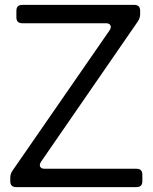

<svg xmlns="http://www.w3.org/2000/svg" viewBox="-20 -765 624 785"><path d="M46 0Q22 0 22 -24V-38Q22 -54 31 -67L428 -641Q436 -653 431.5 -661.5Q427 -670 413 -670H71Q47 -670 47 -694V-721Q47 -745 71 -745H529Q553 -745 553 -721V-707Q553 -692 544 -678L148 -104Q140 -91 144.5 -83Q149 -75 163 -75H538Q562 -75 562 -51V-24Q562 0 538 0Z"/></svg>

Font: Pitagon Sans Text
Style: Regular
Weight: 400
Designer: Travis Tran
Foundry: Pitagon
Version: Version 1.001; ttfautohint (v1.8.4.7-5d5b);gftools[0.9.26]